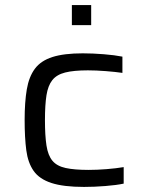

<svg xmlns="http://www.w3.org/2000/svg" viewBox="-20 -728 565 756"><path d="M311 8Q230 8 182.5 -7.5Q135 -23 112.5 -55Q90 -87 83.5 -136.5Q77 -186 77 -256Q77 -326 85.5 -376Q94 -426 117.5 -457.5Q141 -489 186.5 -503.5Q232 -518 306 -518Q345 -518 388.5 -514.5Q432 -511 462 -505V-441Q435 -445 396.5 -448Q358 -451 326 -451Q270 -451 236.5 -442.5Q203 -434 186 -412.5Q169 -391 163 -353Q157 -315 157 -255Q157 -194 163 -155Q169 -116 186.5 -95Q204 -74 238.5 -66.5Q273 -59 329 -59Q362 -59 399.5 -62Q437 -65 467 -70V-5Q439 1 395 4.5Q351 8 311 8ZM263 -629V-708H339V-629Z"/></svg>

Font: Saira Expanded
Style: Regular
Weight: 400
Width: 7
Designer: Hector Gatti with collaboration of the Omnibus-Type team
Foundry: Omnibus-Type
Version: Version 1.100; ttfautohint (v1.8.3)